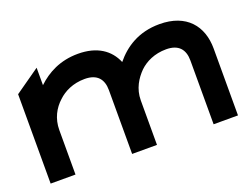

<svg xmlns="http://www.w3.org/2000/svg" viewBox="-77 -601 984 755"><g transform="rotate(-20 415.0 -223.5)"><path d="M22 0H126V-186C126 -234 147 -272 176 -298C201 -322 239 -341 288 -341C340 -341 363 -313 363 -267V0H467V-186C467 -235 491 -272 517 -298C542 -322 580 -341 629 -341C681 -341 704 -313 704 -267V0H806V-280C806 -374 751 -443 638 -443C549 -443 490 -402 450 -353C427 -408 377 -443 297 -443C222 -443 167 -413 126 -374V-447L22 -374Z"/></g></svg>

Font: Charger Sport
Style: BlkExt
Weight: 900
Designer: Jasper
Foundry: Cannot Into Space Fonts
Version: Version 1.1